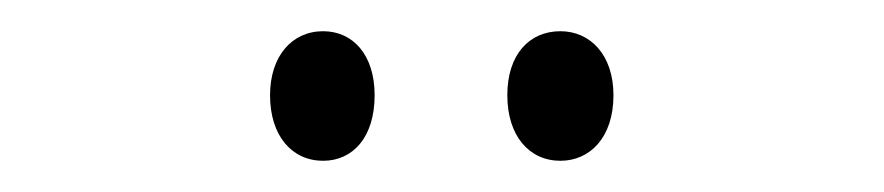

<svg xmlns="http://www.w3.org/2000/svg" viewBox="-20 -820 566 123"><path d="M153 -759C153 -733 167 -717 187 -717C206 -717 220 -732 220 -759C220 -785 206 -800 187 -800C167 -800 153 -784 153 -759ZM305 -759C305 -733 319 -717 339 -717C358 -717 373 -732 373 -759C373 -785 358 -800 339 -800C319 -800 305 -785 305 -759Z"/></svg>

Font: Noto Sans Kannada UI ExtraCondensed Light
Style: Regular
Weight: 300
Width: 2
Designer: Jelle Bosma - Monotype Design Team
Foundry: Monotype Imaging Inc.
Version: Version 2.005